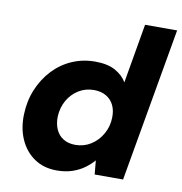

<svg xmlns="http://www.w3.org/2000/svg" viewBox="-82 -796 839 885"><g transform="rotate(10 338.0 -354.0)"><path d="M241 12Q180 12 136 -18Q92 -48 69 -99.5Q46 -151 48 -216Q50 -280 72.5 -334Q95 -388 133 -428.5Q171 -469 221.5 -491Q272 -513 329 -513Q388 -513 424 -493Q460 -473 478 -442L526 -720H676L550 0H417L411 -65Q393 -44 368.5 -26.5Q344 -9 312.5 1.5Q281 12 241 12ZM305 -119Q345 -119 377.5 -139.5Q410 -160 430 -195Q450 -230 451 -272Q452 -305 440 -330Q428 -355 404 -369Q380 -383 347 -383Q307 -383 275 -363Q243 -343 224 -309.5Q205 -276 203 -234Q202 -201 213.5 -174.5Q225 -148 248.5 -133.5Q272 -119 305 -119Z"/></g></svg>

Font: DM Sans 17pt Black
Style: Italic
Weight: 900
Italic angle: -10°
Version: Version 4.004;gftools[0.9.30]